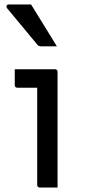

<svg xmlns="http://www.w3.org/2000/svg" viewBox="-20 -843 390 863"><path d="M147.2 -11Q147.2 -48.5 147.2 -92.1Q147.2 -135.6 147.2 -182.6Q147.2 -229.6 147.2 -276.6Q147.2 -323.6 147.2 -367.4Q147.2 -411.3 147.2 -448.7H133.4Q124.9 -448.7 115.6 -448.7Q106.2 -448.7 96.2 -448.7Q86.1 -448.7 76.4 -448.7Q66.6 -448.7 57.3 -448.7Q52.9 -448.7 49.6 -452Q46.3 -455.3 46.3 -459.7Q46.3 -477.4 46.3 -495.8Q46.3 -514.1 46.3 -531.8Q62.7 -531.8 81.4 -531.8Q100.1 -531.8 120 -531.8Q140 -531.8 159 -531.8Q178 -531.8 195.7 -531.8Q213.3 -531.8 227.7 -531.8Q231.1 -531.8 233.4 -530.3Q235.7 -528.8 237.2 -526.5Q238.7 -524.2 238.7 -520.8Q238.7 -470.1 238.7 -415.8Q238.7 -361.5 238.7 -306.4Q238.7 -251.3 238.7 -197.2Q238.7 -143.1 238.7 -92Q238.7 -77.1 238.7 -61.8Q238.7 -46.5 238.7 -31.2Q238.7 -15.8 238.7 0Q217.5 0 198.6 0Q179.8 0 158.2 0Q153.8 0 150.5 -3.3Q147.2 -6.6 147.2 -11ZM119.7 -822.8Q139.4 -791.4 158.7 -759.6Q177.9 -727.8 197.7 -696.5Q217.4 -665.2 235.6 -634.8Q218.7 -634.8 201.4 -634.8Q184.1 -634.8 164.4 -634.8Q158.4 -634.8 153.9 -637.3Q149.4 -639.8 147.4 -642.8Q119.6 -677 98 -702.3Q76.4 -727.6 56.6 -752.2Q36.7 -776.9 11.9 -806Q7.9 -811.6 9.8 -817.2Q11.7 -822.8 18.3 -822.8Q37 -822.8 52.3 -822.8Q67.6 -822.8 84 -822.8Q100.4 -822.8 119.7 -822.8Z"/></svg>

Font: Recursive Sans Linear Light
Style: Regular
Weight: 300
Version: Version 1.085